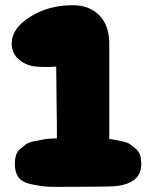

<svg xmlns="http://www.w3.org/2000/svg" viewBox="-20 -720 588 738"><path d="M400 -145V-552Q400 -623 361.5 -661.5Q323 -700 260 -700Q167 -700 96 -655.5Q25 -611 25 -553Q25 -514 53.5 -490.5Q82 -467 120 -464Q158 -461 196 -464Q196 -424 197.5 -330Q199 -236 199 -155Q199 -123 227 -106.5Q255 -90 296 -90Q337 -90 368.5 -105.5Q400 -121 400 -145ZM280 -2Q405 -2 431 -5Q515 -17 522 -76Q523 -83 523 -90Q523 -108 518.5 -123Q514 -138 502 -148Q490 -158 480 -165.5Q470 -173 448.5 -177Q427 -181 413 -184Q399 -187 370.5 -188Q342 -189 327.5 -189Q313 -189 280 -189Q247 -189 232.5 -189Q218 -189 189.5 -188Q161 -187 147 -184Q133 -181 111.5 -177Q90 -173 80 -165.5Q70 -158 58 -148Q46 -138 41.5 -123Q37 -108 37 -90Q37 -58 51 -38.5Q65 -19 101.5 -11.5Q138 -4 161.5 -2.5Q185 -1 243 -2Q268 -2 280 -2Z"/></svg>

Font: Cherry Bomb
Style: Regular
Weight: 400
Designer: satsuyako
Foundry: satsuyako
Version: Version 4.0